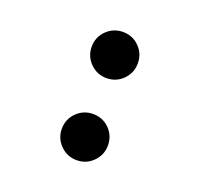

<svg xmlns="http://www.w3.org/2000/svg" viewBox="-100 -637 786 756"><g transform="rotate(20 293.0 -258.5)"><path d="M292.8 -334Q252.9 -334 224.6 -362.4Q196.3 -390.8 196.3 -430.7Q196.3 -471.2 224.7 -499.3Q253.1 -527.3 293 -527.3Q333.5 -527.3 361.6 -499.2Q389.6 -471.1 389.6 -430.5Q389.6 -390.6 361.5 -362.3Q333.4 -334 292.8 -334ZM292.8 9.8Q252.9 9.8 224.6 -18.7Q196.3 -47.1 196.3 -86.9Q196.3 -127.4 224.7 -155.5Q253.1 -183.6 293 -183.6Q333.5 -183.6 361.6 -155.5Q389.6 -127.3 389.6 -86.8Q389.6 -46.9 361.5 -18.6Q333.4 9.8 292.8 9.8Z"/></g></svg>

Font: Cascadia Mono PL
Style: Regular
Weight: 400
Monospace: yes
Designer: Aaron Bell
Foundry: Saja Typeworks
Version: Version 2102.003